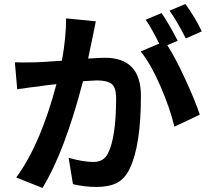

<svg xmlns="http://www.w3.org/2000/svg" viewBox="-20 -886 1040 952"><path d="M980.5 -730.5 901.4 -695.3Q852.5 -791 820.3 -833L899.4 -866.2Q949.2 -796.9 980.5 -730.5ZM307.6 -794.9 455.1 -780.3Q449.2 -752.9 438.5 -698.2Q435.5 -684.6 428.2 -649.9Q420.9 -615.2 417 -595.7Q483.4 -599.6 500 -599.6Q678.7 -599.6 678.7 -411.1Q678.7 -164.1 623 -49.8Q599.6 0 560.1 20.5Q520.5 41 460 41Q400.4 41 341.8 27.3L320.3 -103.5Q392.6 -83 442.4 -83Q495.1 -83 515.6 -126Q555.7 -206.1 555.7 -397.5Q555.7 -453.1 533.2 -470.2Q510.7 -487.3 460 -487.3Q448.2 -487.3 391.6 -483.4Q299.8 -130.9 190.4 45.9L60.5 -5.9Q181.6 -170.9 259.8 -468.8Q203.1 -462.9 174.8 -458Q128.9 -453.1 65.4 -443.4L53.7 -577.1Q80.1 -575.2 159.2 -577.1Q206.1 -579.1 287.1 -585Q308.6 -707 307.6 -794.9ZM861.3 -683.6 809.6 -662.1Q850.6 -597.7 898.9 -492.7Q947.3 -387.7 970.7 -317.4L844.7 -257.8Q823.2 -348.6 775.4 -459Q727.5 -569.3 677.7 -630.9L769.5 -669.9Q725.6 -756.8 702.1 -788.1L781.2 -821.3Q814.5 -773.4 861.3 -683.6Z"/></svg>

Font: Gen Shin Gothic Monospace Bold
Style: Bold
Weight: 700
Designer: [Source Han Sans]
Ryoko NISHIZUKA  (kana & ideographs); Paul D. Hunt (Latin, Greek & Cyrillic); Wenlong ZHANG  (bopomofo
Version: Version 1.002.20150607